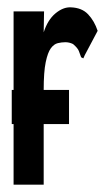

<svg xmlns="http://www.w3.org/2000/svg" viewBox="-20 -502 290 523"><path d="M12 -164V-257H17V-471H100L99 -414Q110 -448 131 -465.5Q152 -483 173 -482Q203 -481 220 -463Q237 -445 246 -418L211 -352L207 -343L201 -346Q198 -354 195 -362.5Q192 -371 179 -382Q169 -387 158 -387Q148 -387 137.5 -384.5Q127 -382 118.5 -370.5Q110 -359 104.5 -332.5Q99 -306 99 -257H168V-164H99V1H17V-164Z"/></svg>

Font: Inconsolata UltraCondensed Black
Style: Regular
Weight: 900
Width: 1
Monospace: yes
Designer: Raph Levien, Cyreal, Brenton Simpson
Foundry: Raph Levien, Cyreal, Google
Version: Version 3.001; ttfautohint (v1.8.2.53-6de2)